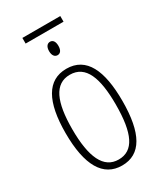

<svg xmlns="http://www.w3.org/2000/svg" viewBox="-197 -856 805 943"><g transform="rotate(-30 206.0 -384.0)"><path d="M310 -778H95V-746H310ZM203 -694C188 -694 176 -682 176 -656C176 -630 188 -618 203 -618C218 -618 229 -630 229 -656C229 -682 218 -694 203 -694ZM366 -265C366 -437 319 -539 206 -539C97 -539 45 -444 45 -267C45 -84 100 10 207 10C314 10 366 -82 366 -265ZM83 -267C83 -421 119 -505 206 -505C296 -505 329 -416 329 -266C329 -101 291 -24 207 -24C122 -24 83 -108 83 -267Z"/></g></svg>

Font: Noto Sans ExtraCondensed ExtraLight
Style: Regular
Weight: 200
Width: 2
Designer: Monotype Design Team
Foundry: Monotype Imaging Inc.
Version: Version 2.013